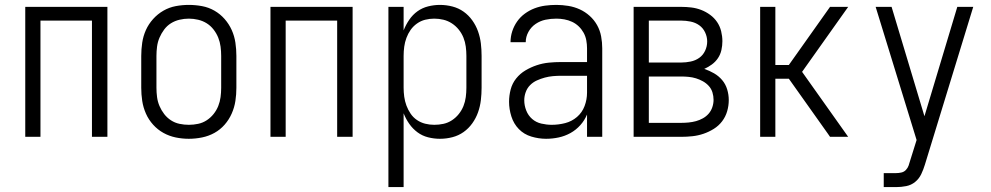

<svg xmlns="http://www.w3.org/2000/svg" viewBox="-20 -558 4040 783"><path d="M83 0H145V-474H355V0H418V-530H83Z M750 8Q777 8 804 2.5Q831 -3 854.5 -16Q878 -29 896 -49.5Q914 -70 925 -95Q936 -120 940 -146.5Q944 -173 944 -200V-330Q944 -357 940 -384Q936 -411 925 -435.5Q914 -460 896 -480.5Q878 -501 854.5 -514.5Q831 -528 804 -533Q777 -538 750 -538Q723 -538 696.5 -533Q670 -528 646.5 -514.5Q623 -501 604.5 -480.5Q586 -460 575 -435.5Q564 -411 560 -384Q556 -357 556 -330V-200Q556 -173 560 -146.5Q564 -120 575 -95Q586 -70 604.5 -49.5Q623 -29 646.5 -16Q670 -3 696.5 2.5Q723 8 750 8ZM750 -49Q731 -49 712 -53Q693 -57 677 -67.5Q661 -78 649.5 -93Q638 -108 630.5 -125.5Q623 -143 620.5 -162Q618 -181 618 -200V-330Q618 -349 620.5 -368Q623 -387 630.5 -404.5Q638 -422 649.5 -437.5Q661 -453 677 -463Q693 -473 712 -477.5Q731 -482 750 -482Q769 -482 788 -477.5Q807 -473 823 -463Q839 -453 851 -437.5Q863 -422 870 -404.5Q877 -387 879.5 -368Q882 -349 882 -330V-200Q882 -181 879.5 -162Q877 -143 870 -125.5Q863 -108 851 -93Q839 -78 823 -67.5Q807 -57 788 -53Q769 -49 750 -49Z M1083 0H1145V-474H1355V0H1418V-530H1083Z M1564 205H1626V-96Q1635 -73 1649 -53Q1663 -33 1682.5 -18.5Q1702 -4 1726 2Q1750 8 1774 8Q1800 8 1825 1.5Q1850 -5 1870.5 -19.5Q1891 -34 1906 -55Q1921 -76 1929.5 -100Q1938 -124 1941 -149.5Q1944 -175 1944 -200V-330Q1944 -356 1941 -381Q1938 -406 1929.5 -430Q1921 -454 1906 -475Q1891 -496 1870.5 -510.5Q1850 -525 1825 -531.5Q1800 -538 1774 -538Q1750 -538 1726 -532Q1702 -526 1682.5 -512Q1663 -498 1649 -477.5Q1635 -457 1626 -434V-530H1564ZM1751 -49Q1732 -49 1714 -53.5Q1696 -58 1680.5 -68.5Q1665 -79 1654.5 -94.5Q1644 -110 1637.5 -127.5Q1631 -145 1628.5 -163.5Q1626 -182 1626 -200V-330Q1626 -349 1628.5 -367.5Q1631 -386 1637.5 -403.5Q1644 -421 1654.5 -436Q1665 -451 1680.5 -462Q1696 -473 1714 -477.5Q1732 -482 1751 -482Q1770 -482 1788.5 -477.5Q1807 -473 1823 -462.5Q1839 -452 1851 -437Q1863 -422 1870 -404.5Q1877 -387 1879.5 -368Q1882 -349 1882 -330V-200Q1882 -181 1879.5 -162Q1877 -143 1870 -125.5Q1863 -108 1851 -93Q1839 -78 1823 -67.5Q1807 -57 1788.5 -53Q1770 -49 1751 -49Z M2207 8Q2233 8 2258.5 2.5Q2284 -3 2306.5 -15.5Q2329 -28 2346.5 -47.5Q2364 -67 2374 -91V0H2436V-361Q2436 -385 2431.5 -409.5Q2427 -434 2415 -455.5Q2403 -477 2384.5 -493.5Q2366 -510 2344 -520Q2322 -530 2297.5 -534Q2273 -538 2249 -538Q2226 -538 2203.5 -535Q2181 -532 2160 -524Q2139 -516 2120.5 -502.5Q2102 -489 2089 -470.5Q2076 -452 2069 -430.5Q2062 -409 2062 -386H2124Q2124 -408 2135 -428Q2146 -448 2164.5 -460.5Q2183 -473 2204.5 -477.5Q2226 -482 2249 -482Q2265 -482 2281.5 -479Q2298 -476 2313 -469Q2328 -462 2340 -450.5Q2352 -439 2360 -424.5Q2368 -410 2371 -393.5Q2374 -377 2374 -361V-305H2269Q2243 -305 2218 -302.5Q2193 -300 2169 -292Q2145 -284 2123 -271Q2101 -258 2085 -238Q2069 -218 2062.5 -193Q2056 -168 2056 -143Q2056 -113 2065.5 -83Q2075 -53 2096 -31.5Q2117 -10 2147 -1Q2177 8 2207 8ZM2230 -49Q2209 -49 2187.5 -54Q2166 -59 2150 -73Q2134 -87 2126 -107.5Q2118 -128 2118 -149Q2118 -166 2124 -182.5Q2130 -199 2142 -211Q2154 -223 2169.5 -230Q2185 -237 2201.5 -241.5Q2218 -246 2235 -247.5Q2252 -249 2269 -249H2374V-180Q2374 -152 2364 -125.5Q2354 -99 2333 -81Q2312 -63 2285 -56Q2258 -49 2230 -49Z M2564 0H2758Q2781 0 2804 -2.5Q2827 -5 2849 -12.5Q2871 -20 2891 -32.5Q2911 -45 2925 -63.5Q2939 -82 2945.5 -104.5Q2952 -127 2952 -150Q2952 -172 2945.5 -193.5Q2939 -215 2925 -231.5Q2911 -248 2892 -259Q2873 -270 2852 -277Q2868 -284 2883 -295Q2898 -306 2908 -321Q2918 -336 2922 -354Q2926 -372 2926 -390Q2926 -410 2921 -430.5Q2916 -451 2904.5 -468Q2893 -485 2876 -497.5Q2859 -510 2839.5 -517.5Q2820 -525 2799.5 -527.5Q2779 -530 2758 -530H2564ZM2758 -303H2626V-474H2758Q2777 -474 2796.5 -470Q2816 -466 2831.5 -455Q2847 -444 2855.5 -426Q2864 -408 2864 -389Q2864 -389 2864 -389Q2864 -389 2864 -389Q2864 -369 2855.5 -351Q2847 -333 2831.5 -322Q2816 -311 2796.5 -307Q2777 -303 2758 -303ZM2626 -57V-246H2758Q2773 -246 2788.5 -244.5Q2804 -243 2818.5 -238.5Q2833 -234 2846.5 -226.5Q2860 -219 2870.5 -207.5Q2881 -196 2885.5 -181Q2890 -166 2890 -151Q2890 -136 2885 -121Q2880 -106 2870 -94.5Q2860 -83 2846.5 -75.5Q2833 -68 2818.5 -64Q2804 -60 2788.5 -58.5Q2773 -57 2758 -57Z M3080 0H3142V-237H3197L3356 -13L3365 0H3439L3251 -265L3439 -530H3365L3197 -293H3142V-530H3080Z M3584 205H3634Q3655 205 3675.5 201Q3696 197 3712 184Q3728 171 3737 152Q3746 133 3752 113L3949 -530H3884L3750 -84L3616 -530H3551L3718 13L3692 96Q3689 107 3685.5 117Q3682 127 3674.5 135Q3667 143 3656 145.5Q3645 148 3634 148H3584Z"/></svg>

Font: Iosevka SS09 Light
Style: Regular
Weight: 300
Monospace: yes
Designer: Belleve Invis
Foundry: Belleve Invis
Version: Version 5.2.1; ttfautohint (v1.8.3)